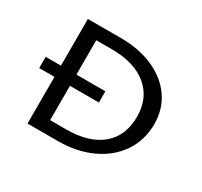

<svg xmlns="http://www.w3.org/2000/svg" viewBox="-106 -604 778 741"><g transform="rotate(30 283.0 -233.0)"><path d="M516 -243Q516 -172 479.5 -117Q443 -62 377 -31Q311 0 227 0H91V-208H23V-258H91V-466H239Q320 -466 383 -438Q446 -410 481 -359.5Q516 -309 516 -243ZM444 -234Q444 -317 387 -364Q330 -411 230 -411H160V-258H289V-208H160V-55H233Q332 -55 388 -101.5Q444 -148 444 -234Z"/></g></svg>

Font: Ysabeau SC
Style: Regular
Weight: 400
Designer: Christian Thalmann (Catharsis Fonts)
Version: Version 0.003